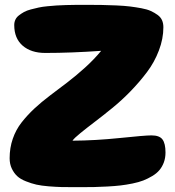

<svg xmlns="http://www.w3.org/2000/svg" viewBox="-20 -793 728 797"><path d="M327.1 -772.9Q369.1 -772.9 398.9 -772.5Q428.7 -772 462.6 -770.5Q496.6 -769 519.8 -766.1Q543 -763.2 566.9 -758.8Q590.8 -754.4 606.2 -747.3Q621.6 -740.2 634.3 -731Q647 -721.7 652.6 -709Q658.2 -696.3 658.2 -680.2Q658.2 -632.3 639.6 -583.5Q621.1 -534.7 590.3 -493.9Q559.6 -453.1 522.5 -414.8Q485.4 -376.5 446 -344.5Q406.7 -312.5 373.3 -287.1Q339.8 -261.7 314 -240.7Q288.1 -219.7 280.8 -209Q375 -209.5 478.3 -220.2Q581.5 -231 608.9 -231Q642.1 -231 654.5 -214.1Q667 -197.3 667 -160.2Q667 -137.7 660.2 -119.1Q653.3 -100.6 641.8 -86.9Q630.4 -73.2 612.1 -62.3Q593.8 -51.3 575 -43.9Q556.2 -36.6 529.8 -31.2Q503.4 -25.9 480.2 -23.2Q457 -20.5 426 -18.8Q395 -17.1 371.3 -16.6Q347.7 -16.1 315.9 -16.1H288.1Q255.9 -16.1 234.6 -16.6Q213.4 -17.1 182.6 -19.5Q151.9 -22 131.3 -26.6Q110.8 -31.2 87.9 -40.3Q64.9 -49.3 51.5 -61.8Q38.1 -74.2 29.1 -93Q20 -111.8 20 -136.2Q20 -179.2 33 -216.8Q45.9 -254.4 69.6 -284.7Q93.3 -314.9 122.6 -342.3Q151.9 -369.6 188.5 -397.2Q225.1 -424.8 259.8 -451.2Q294.4 -477.5 332.8 -512.2Q371.1 -546.9 399.9 -582Q275.9 -573.2 168 -573.2Q108.9 -573.2 74 -603.5Q39.1 -633.8 39.1 -689Q39.1 -701.2 43.9 -711.4Q48.8 -721.7 58.6 -729.2Q68.4 -736.8 79.8 -743.2Q91.3 -749.5 108.2 -753.9Q125 -758.3 140.4 -761.7Q155.8 -765.1 177.2 -767.1Q198.7 -769 215.1 -770.3Q231.4 -771.5 254.2 -772Q276.9 -772.5 291.5 -772.7Q306.2 -772.9 327.1 -772.9Z"/></svg>

Font: Blue Custard
Style: Regular
Weight: 400
Version: Version 01.01